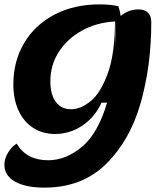

<svg xmlns="http://www.w3.org/2000/svg" viewBox="-39 -620 749 877"><path d="M652 -519Q652 -319 603 -148Q554 23 444.5 130Q335 237 164 237Q78 237 29.5 209.5Q-19 182 -19 133Q-19 106 -3 78.5Q13 51 37 36Q82 112 181 112Q262 112 335.5 50.5Q409 -11 450 -151H425Q393 -83 336 -45.5Q279 -8 212 -8Q156 -8 112.5 -36Q69 -64 45.5 -115.5Q22 -167 22 -235Q22 -340 71 -423Q120 -506 209.5 -553Q299 -600 416 -600Q463 -600 501 -592Q509 -571 512 -547Q548 -577 593 -577Q622 -577 637 -562Q652 -547 652 -519ZM487 -402Q488 -421 488 -461Q488 -501 487 -522H486ZM486 -522Q401 -517 334 -479.5Q267 -442 229 -382Q191 -322 191 -249Q191 -188 216 -154.5Q241 -121 286 -121Q329 -121 374.5 -157.5Q420 -194 453 -284Q486 -374 486 -522Z"/></svg>

Font: Lemonada SemiBold
Style: Regular
Weight: 600
Designer: Mohamed Gaber (Arabic) Eduardo Tunni (Latin)
Foundry: Kief Type Foundry
Version: Version 3.006